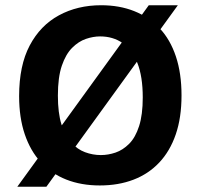

<svg xmlns="http://www.w3.org/2000/svg" viewBox="-20 -697 759 733"><path d="M46 16 548 -677H659L157 16ZM361 11Q290 11 233 -11.5Q176 -34 136 -77.5Q96 -121 74.5 -184.5Q53 -248 53 -330Q53 -447 93.5 -523.5Q134 -600 205 -638.5Q276 -677 366 -677Q436 -677 492.5 -654.5Q549 -632 589.5 -589Q630 -546 651.5 -481.5Q673 -417 673 -333Q673 -248 651 -184Q629 -120 588 -76.5Q547 -33 489.5 -11Q432 11 361 11ZM365 -105Q393 -105 421 -114.5Q449 -124 473 -148Q497 -172 511 -215.5Q525 -259 525 -325Q525 -405 504.5 -456.5Q484 -508 447.5 -533Q411 -558 362 -558Q336 -558 308 -548.5Q280 -539 255.5 -514.5Q231 -490 216 -446Q201 -402 201 -332Q201 -266 214.5 -222.5Q228 -179 251.5 -153Q275 -127 304.5 -116Q334 -105 365 -105Z"/></svg>

Font: Bricolage Grotesque 18pt
Style: Bold
Weight: 700
Designer: Mathieu Triay
Foundry: Atelier Triay
Version: Version 1.000;gftools[0.9.30]